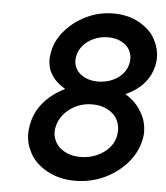

<svg xmlns="http://www.w3.org/2000/svg" viewBox="-51 -746 685 794"><g transform="rotate(5 291.5 -348.5)"><path d="M289 3Q224 3 174 -24.5Q124 -52 102 -92.5Q80 -133 80 -173Q80 -186 82 -200Q86 -231 98.5 -258.5Q111 -286 131.5 -309Q152 -332 180 -351Q197 -362 216 -372Q202 -380 191 -389Q173 -403 160.5 -422Q148 -441 144.5 -458Q141 -475 141 -487Q141 -498 143 -509Q150 -562 186 -605Q222 -648 275 -674Q328 -700 389 -700Q450 -700 496 -674Q542 -648 562.5 -610Q583 -572 583 -533Q583 -521 581 -509Q577 -485 566.5 -463Q556 -441 539.5 -423Q523 -405 500 -390Q484 -380 466 -372Q483 -362 497 -350Q518 -331 532.5 -307Q547 -283 552 -261.5Q557 -240 557 -223Q557 -212 555 -200Q546 -143 507.5 -97Q469 -51 412 -24Q355 3 289 3ZM348 -414Q380 -414 407.5 -426Q435 -438 452 -458.5Q469 -479 473 -506Q474 -513 474 -520Q474 -538 464 -556.5Q454 -575 430.5 -587.5Q407 -600 375 -600Q343 -600 315.5 -587.5Q288 -575 270.5 -554Q253 -533 249 -506Q248 -499 248 -493Q248 -474 258.5 -456Q269 -438 292.5 -426Q316 -414 348 -414ZM303 -97Q340 -97 371.5 -111Q403 -125 423.5 -149Q444 -173 448 -204Q449 -213 449 -221Q449 -244 437.5 -266Q426 -288 398.5 -303Q371 -318 334 -318Q297 -318 266 -303Q235 -288 214.5 -262.5Q194 -237 189 -204Q188 -197 188 -191Q188 -169 200 -147.5Q212 -126 239 -111.5Q266 -97 303 -97Z"/></g></svg>

Font: Lexend
Style: Italic
Weight: 400
Italic angle: -8.13011°
Designer: Bonnie Shaver-Troup, Thomas Jockin
Foundry: Lexend
Version: Version 1.007